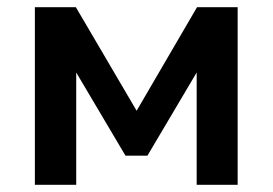

<svg xmlns="http://www.w3.org/2000/svg" viewBox="-20 -514 758 534"><path d="M77 0V-494H191L360 -206L528 -494H641V0H527V-336H541L390 -81H329L178 -336H192V0Z"/></svg>

Font: Nunito Sans 10pt
Style: Bold
Weight: 700
Designer: Vernon Adams
Foundry: Vernon Adams
Version: Version 3.101;gftools[0.9.27]